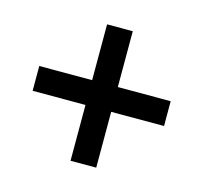

<svg xmlns="http://www.w3.org/2000/svg" viewBox="-76 -644 664 628"><g transform="rotate(15 256.5 -330.0)"><path d="M213 -99V-288H34V-372H213V-561H300V-372H479V-288H300V-99Z"/></g></svg>

Font: Source Sans Pro SemiBold
Style: Regular
Weight: 600
Designer: Paul D. Hunt
Foundry: Adobe Systems Incorporated
Version: Version 2.045;hotconv 1.0.109;makeotfexe 2.5.65596